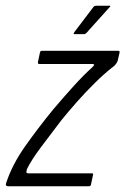

<svg xmlns="http://www.w3.org/2000/svg" viewBox="-44 -649 436 669"><path d="M-22 -13Q-1 -76 43 -138.5Q87 -201 140 -266Q178 -311 213 -349.5Q248 -388 278 -415Q283 -420 284 -422.5Q285 -425 279 -426H93Q90 -426 89 -427.5Q88 -429 88 -432L95 -465Q96 -470 98 -471Q100 -472 103 -472H366Q372 -472 372.5 -470.5Q373 -469 372 -463L366 -437Q365 -433 359.5 -425.5Q354 -418 347 -414Q319 -392 287 -360.5Q255 -329 224.5 -294.5Q194 -260 169 -229Q130 -178 97.5 -134.5Q65 -91 50 -60Q49 -56 48 -50.5Q47 -45 55 -45H275Q279 -45 280 -44Q281 -43 280 -39L273 -6Q272 -2 270 -1Q268 0 264 0H-16Q-20 0 -22.5 -2.5Q-25 -5 -22 -13ZM216 -530Q212 -530 212.5 -532Q213 -534 215 -537L281 -624Q284 -629 293 -629H337Q340 -629 340.5 -627.5Q341 -626 337 -623L257 -534Q255 -532 253 -531Q251 -530 247 -530Z"/></svg>

Font: Glory Light
Style: Italic
Weight: 300
Italic angle: -12°
Version: Version 1.011